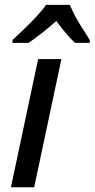

<svg xmlns="http://www.w3.org/2000/svg" viewBox="-20 -786 397 806"><path d="M25.9 0 140.1 -538.1H237.8L123.5 0ZM32.2 -606 32.7 -618.2Q50.8 -634.8 78.1 -661.1Q105.5 -687.5 132.1 -715.6Q158.7 -743.7 173.3 -765.6H273.4Q283.2 -740.7 297.9 -714.1Q312.5 -687.5 328.6 -662.8Q344.7 -638.2 356.9 -618.2V-606H294.9Q282.7 -617.2 269.3 -632.1Q255.9 -647 242.4 -663.8Q229 -680.7 216.3 -697.8Q186.5 -671.4 156.7 -647.9Q127 -624.5 99.6 -606Z"/></svg>

Font: Open Sans Medium
Style: Italic
Weight: 500
Italic angle: -12°
Designer: Monotype Design Team
Foundry: Monotype Imaging Inc.
Version: Version 3.000